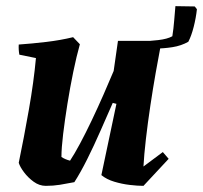

<svg xmlns="http://www.w3.org/2000/svg" viewBox="-20 -593 661 625"><path d="M129 12Q108 12 89.5 -1.5Q71 -15 58 -32.5Q45 -50 41 -63Q58 -145 74 -236Q90 -327 97 -404L43 -415Q40 -431 41 -448Q84 -451 130.5 -456.5Q177 -462 218 -472L240 -449Q229 -410 218.5 -359Q208 -308 199.5 -255Q191 -202 185.5 -156.5Q180 -111 180 -82Q192 -74 208 -70Q222 -91 240.5 -125.5Q259 -160 278.5 -201Q298 -242 316.5 -284Q335 -326 350 -362L364 -460H493L503 -444Q496 -408 487 -357Q478 -306 469.5 -249.5Q461 -193 455 -141Q449 -89 447 -51L510 -98L529 -76L447 12Q428 12 402.5 9Q377 6 352 -1.5Q327 -9 310 -23L359 -255L347 -258Q328 -215 307 -167Q286 -119 264 -75Q242 -31 222 0Q197 5 175 8.5Q153 12 129 12ZM442 -439 444 -459Q465 -459 495 -462.5Q525 -466 541 -475Q545 -500 547 -526Q549 -552 551 -573L614 -572L621 -563Q618 -535 610.5 -505.5Q603 -476 593 -457Q570 -444 541.5 -439.5Q513 -435 486 -435Q458 -435 442 -439Z"/></svg>

Font: Labrada
Style: Bold Italic
Weight: 700
Italic angle: -7°
Designer: Mercedes Jáuregui
Foundry: Omnibus-Type Team
Version: Version 1.000; ttfautohint (v1.8.4.7-5d5b)